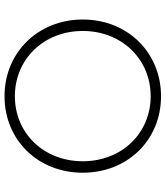

<svg xmlns="http://www.w3.org/2000/svg" viewBox="40 -786 750 871"><g transform="rotate(90 415.5 -350.0)"><path d="M416 5C614 5 763 -146 763 -350C763 -554 614 -705 416 -705C218 -705 68 -553 68 -350C68 -147 218 5 416 5ZM416 -42C248 -42 120 -173 120 -350C120 -527 248 -658 416 -658C584 -658 711 -527 711 -350C711 -173 584 -42 416 -42Z"/></g></svg>

Font: Chess Sans Light
Style: Regular
Weight: 300
Designer: Wolf Bōese
Foundry: Wolf Bōese
Version: Version 7.223;Glyphs 3.3 (3306)